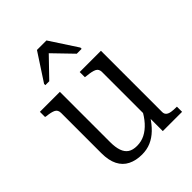

<svg xmlns="http://www.w3.org/2000/svg" viewBox="-214 -851 972 972"><g transform="rotate(-45 271.5 -365.5)"><path d="M157 -509V-149Q157 -112 165.5 -87.5Q174 -63 192 -51Q210 -39 240 -39Q271 -39 297.5 -52.5Q324 -66 347.5 -92Q371 -118 391 -157L393 -99Q370 -63 345 -39Q320 -15 291 -2.5Q262 10 227 10Q184 10 152 -6Q120 -22 103 -55.5Q86 -89 86 -141V-429Q86 -451 70 -459Q54 -467 23 -470L14 -472V-509ZM451 -509V-70Q451 -57 459.5 -49.5Q468 -42 483.5 -39.5Q499 -37 519 -37H523V0H385V-108L379 -116V-429Q379 -451 362.5 -459Q346 -467 313 -470L299 -472V-509ZM293 -741H225L129 -594V-585H157L269 -701H242L354 -585H389V-594Z"/></g></svg>

Font: Roboto Serif 28pt Condensed Light
Style: Regular
Weight: 300
Width: 3
Designer: Greg Gazdowicz
Foundry: Commercial Type
Version: Version 1.008